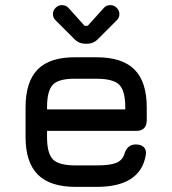

<svg xmlns="http://www.w3.org/2000/svg" viewBox="-20 -731 674 751"><path d="M222 -711Q237 -711 247 -701L311 -630H323L387 -701Q396 -711 412 -711Q426 -711 436.5 -700.5Q447 -690 447 -676Q447 -662 437 -652L364 -579Q346 -560 320 -560H314Q288 -560 270 -579L197 -652Q187 -662 187 -676Q187 -690 197.5 -700.5Q208 -711 222 -711ZM276 0Q176 0 128 -48Q80 -96 80 -195V-311Q80 -412 128 -460Q176 -508 276 -507H358Q458 -507 506 -459Q554 -411 554 -311V-261Q554 -219 512 -219H164V-195Q164 -130 187.5 -107Q211 -84 276 -84H358Q409 -84 433.5 -93.5Q458 -103 466 -127Q477 -166 511 -166Q532 -166 543 -155Q554 -144 550 -123Q528 0 358 0ZM276 -423Q211 -424 187.5 -400.5Q164 -377 164 -311V-303H470V-311Q470 -376 446.5 -399.5Q423 -423 358 -423Z"/></svg>

Font: Jura
Style: Bold
Weight: 700
Designer: Daniel Johnson, Alexei Vanyashin
Foundry: Daniel Johnson
Version: Version 5.103